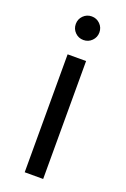

<svg xmlns="http://www.w3.org/2000/svg" viewBox="-134 -720 501 765"><g transform="rotate(20 116.5 -337.5)"><path d="M77.5 0V-500H155.8V0ZM116.7 -575Q95.8 -575 81.2 -589.6Q66.7 -604.2 66.7 -625Q66.7 -645.8 81.2 -660.4Q95.8 -675 116.7 -675Q137.5 -675 152.1 -660.4Q166.7 -645.8 166.7 -625Q166.7 -604.2 152.1 -589.6Q137.5 -575 116.7 -575Z"/></g></svg>

Font: Funnel Display Light
Style: Regular
Weight: 300
Designer: NORD ID, Kristian Moeller
Foundry: Dicotype
Version: Version 1.000